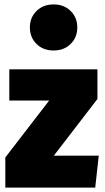

<svg xmlns="http://www.w3.org/2000/svg" viewBox="-20 -847 472 867"><path d="M420 -534V-400L223 -144H426L410 0H4V-136L202 -393H22V-534ZM329 -723Q329 -678 299 -648.5Q269 -619 222 -619Q175 -619 145 -648.5Q115 -678 115 -723Q115 -768 145 -797.5Q175 -827 222 -827Q269 -827 299 -797.5Q329 -768 329 -723Z"/></svg>

Font: Fira Sans Condensed Black
Style: Regular
Weight: 900
Width: 3
Designer: Carrois Corporate & Edenspiekermann AG
Foundry: Carrois Corporate GbR & Edenspiekermann AG
Version: Version 4.203